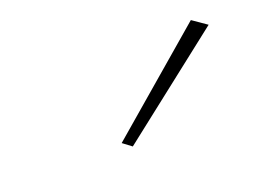

<svg xmlns="http://www.w3.org/2000/svg" viewBox="-44 -779 436 330"><g transform="rotate(-20 174.0 -614.0)"><path d="M348 -681 322 -699 138 -541 154 -529Z"/></g></svg>

Font: Jost* 200 Thin Italic
Style: Italic
Weight: 200
Italic angle: -10°
Version: Version 3.200; ttfautohint (v0.97) -l 8 -r 50 -G 200 -x 14 -